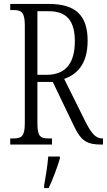

<svg xmlns="http://www.w3.org/2000/svg" viewBox="-20 -734 543 975"><path d="M32 0H244V-31H227C185 -31 170 -41 170 -108V-318H248L357 -91C392 -18 423 0 493 0H503V-31H499C465 -31 443 -59 415 -114L306 -333C367 -355 425 -404 425 -527C425 -653 367 -714 228 -714H32V-683H47C88 -683 106 -673 106 -605V-108C106 -41 89 -31 47 -31H32ZM215 -354H170V-677H228C323 -677 360 -623 360 -525C360 -414 315 -354 215 -354ZM204 208V221H227C247 180 272 113 284 71V61H225C221 112 212 161 204 208Z"/></svg>

Font: Noto Serif Georgian ExtraCondensed Light
Style: Regular
Weight: 300
Width: 2
Designer: Monotype Design Team, Akaki Razmadze
Foundry: Google LLC
Version: Version 2.003